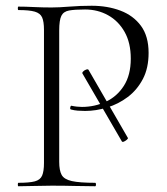

<svg xmlns="http://www.w3.org/2000/svg" viewBox="-20 -648 580 668"><path d="M267 -392Q265 -395 269.5 -399.5Q274 -404 280 -406Q286 -408 288 -405L425 -168Q426 -166 421.5 -162Q417 -158 411.5 -155.5Q406 -153 404 -156ZM186 -85Q186 -55 194.5 -39.5Q203 -24 230 -18Q257 -12 311 -12Q314 -12 314 -6Q314 0 311 0Q279 0 241.5 -1Q204 -2 160 -2Q128 -2 98 -1Q68 0 44 0Q42 0 42 -6Q42 -12 44 -12Q82 -12 101 -17Q120 -22 126.5 -37Q133 -52 133 -81V-544Q133 -573 126.5 -587.5Q120 -602 101 -607.5Q82 -613 44 -613Q42 -613 42 -619Q42 -625 44 -625Q68 -625 97.5 -623.5Q127 -622 159 -622Q185 -622 222 -625Q259 -628 299 -628Q354 -628 399 -611Q444 -594 470.5 -558Q497 -522 497 -464Q497 -411 477 -373Q457 -335 424.5 -310.5Q392 -286 353 -274Q314 -262 276 -262Q263 -262 250.5 -263Q238 -264 227 -267Q223 -268 224.5 -274.5Q226 -281 229 -280Q238 -278 247.5 -277Q257 -276 265 -276Q309 -276 348 -294Q387 -312 411 -349.5Q435 -387 435 -444Q435 -499 413.5 -537Q392 -575 356 -595Q320 -615 276 -615Q240 -615 220.5 -611.5Q201 -608 193.5 -593Q186 -578 186 -542Z"/></svg>

Font: Cormorant Infant Light
Style: Regular
Weight: 300
Designer: Christian Thalmann (Catharsis Fonts)
Foundry: Catharsis Fonts
Version: Version 4.001